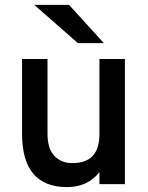

<svg xmlns="http://www.w3.org/2000/svg" viewBox="-20 -752 605 784"><path d="M298 -576 120 -732H262L404 -576ZM386 0V-49Q338 12 254 12Q70 12 70 -206V-511H174V-206Q174 -145 202 -115.5Q230 -86 276 -86Q386 -86 386 -204V-511H490V0Z"/></svg>

Font: Overpass Light
Style: Bold
Weight: 600
Designer: Delve Withrington, Thomas Jockin
Foundry: Delve Fonts
Version: Version 3.000;DELV;Overpass